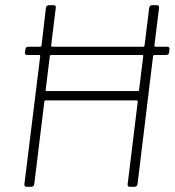

<svg xmlns="http://www.w3.org/2000/svg" viewBox="-20 -720 673 740"><path d="M625 -540H578C577 -540 575 -542 575 -544L593 -690C594 -696 590 -700 585 -700H566C560 -700 556 -696 555 -690L537 -544C537 -542 535 -540 533 -540H181C179 -540 177 -542 177 -544L195 -690C196 -696 193 -700 187 -700H168C163 -700 158 -696 157 -690L140 -544C139 -542 137 -540 135 -540H89C83 -540 78 -536 78 -530L76 -518C75 -512 79 -508 85 -508H131C133 -508 135 -506 135 -504L74 -10C73 -4 77 0 82 0H101C107 0 111 -4 112 -10L151 -329C151 -331 153 -333 155 -333H507C509 -333 511 -331 511 -329L472 -10C471 -4 474 0 480 0H499C504 0 509 -4 510 -10L570 -504C570 -506 573 -508 575 -508H621C627 -508 631 -512 632 -518L633 -530C634 -536 631 -540 625 -540ZM512 -369H160C158 -369 156 -371 156 -373L172 -504C173 -506 175 -508 177 -508H529C531 -508 533 -506 532 -504L516 -373C516 -371 514 -369 512 -369Z"/></svg>

Font: Barlow ExtraLight
Style: Italic
Weight: 275
Italic angle: -7°
Designer: Jeremy Tribby
Foundry: Tribby Type
Version: Version 1.422;hotconv 1.0.109;makeotfexe 2.5.65596